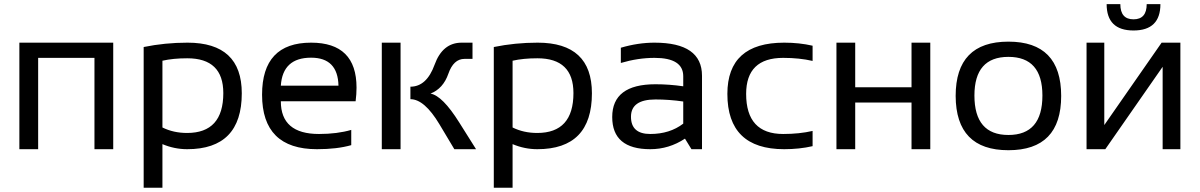

<svg xmlns="http://www.w3.org/2000/svg" viewBox="-20 -718 5774 924"><path d="M73.2 0V-512.7H524.9V0H434.6V-439.5H163.6V0Z M761.7 -104.5Q814.9 -78.1 880.4 -78.1Q1054.7 -78.1 1054.7 -270Q1054.7 -437.5 881.3 -437.5Q813 -437.5 761.7 -425.8ZM671.4 -491.7Q773.4 -512.7 882.3 -512.7Q1143.6 -512.7 1143.6 -269Q1143.6 0 880.9 0Q819.3 0 761.7 -24.4V185.5H671.4Z M1477.1 -512.7Q1695.8 -512.7 1695.8 -296.4Q1695.8 -265.6 1691.4 -230.5H1331.5Q1331.5 -73.2 1515.1 -73.2Q1602.5 -73.2 1670.4 -92.8V-19.5Q1602.5 0 1505.4 0Q1241.2 0 1241.2 -262.2Q1241.2 -512.7 1477.1 -512.7ZM1331.5 -305.7H1608.9Q1606 -440.4 1477.1 -440.4Q1340.3 -440.4 1331.5 -305.7Z M2166.5 0 2094.7 -120.1Q2022.5 -240.7 1955.1 -240.7V-300.8Q2033.2 -300.8 2071.5 -406.7Q2109.9 -512.7 2201.7 -512.7H2253.9V-434.6H2215.3Q2162.6 -434.6 2137.7 -363Q2112.8 -291.5 2051.8 -267.6Q2109.4 -257.3 2189.9 -128.9L2271 0ZM1907.7 -512.7V0H1817.4V-512.7Z M2446.8 -104.5Q2500 -78.1 2565.4 -78.1Q2739.7 -78.1 2739.7 -270Q2739.7 -437.5 2566.4 -437.5Q2498 -437.5 2446.8 -425.8ZM2356.4 -491.7Q2458.5 -512.7 2567.4 -512.7Q2828.6 -512.7 2828.6 -269Q2828.6 0 2565.9 0Q2504.4 0 2446.8 -24.4V185.5H2356.4Z M2926.3 -154.8Q2926.3 -312.5 3134.3 -312.5Q3201.2 -312.5 3268.1 -302.7V-351.1Q3268.1 -439.5 3129.9 -439.5Q3050.8 -439.5 2967.8 -415V-488.3Q3050.8 -512.7 3129.9 -512.7Q3358.4 -512.7 3358.4 -353.5V0H3307.6L3276.4 -50.8Q3199.7 0 3109.4 0Q2926.3 0 2926.3 -154.8ZM3134.3 -239.3Q3016.6 -239.3 3016.6 -156.2Q3016.6 -73.2 3109.4 -73.2Q3203.1 -73.2 3268.1 -123V-229.5Q3201.2 -239.3 3134.3 -239.3Z M3890.6 -14.6Q3827.1 0 3753.9 0Q3480.5 0 3480.5 -266.1Q3480.5 -512.7 3753.9 -512.7Q3827.1 -512.7 3890.6 -498V-424.8Q3827.1 -439.5 3749 -439.5Q3570.8 -439.5 3570.8 -266.1Q3570.8 -73.2 3749 -73.2Q3827.1 -73.2 3890.6 -87.9Z M4005.4 0V-512.7H4095.7V-297.9H4366.7V-512.7H4457V0H4366.7V-224.6H4095.7V0Z M4579.1 -256.3Q4579.1 -517.6 4833 -517.6Q5086.9 -517.6 5086.9 -256.3Q5086.9 4.9 4833 4.9Q4580.1 4.9 4579.1 -256.3ZM4833 -68.4Q4996.6 -68.4 4996.6 -258.3Q4996.6 -444.3 4833 -444.3Q4669.4 -444.3 4669.4 -258.3Q4669.4 -68.4 4833 -68.4Z M5575.2 0V-396.5L5299.3 0H5209V-512.7H5294.4V-116.2L5570.3 -512.7H5660.6V0ZM5305.7 -698.2H5371.6Q5371.6 -625 5435.1 -625Q5498.5 -625 5498.5 -698.2H5564.5Q5564.5 -571.3 5435.1 -571.3Q5305.7 -571.3 5305.7 -698.2Z"/></svg>

Font: Voltera
Style: Regular
Weight: 400
Designer: Bernd Montag
Version: Version 1.301